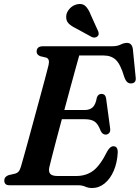

<svg xmlns="http://www.w3.org/2000/svg" viewBox="-20 -933 704 967"><path d="M372.5 0H28.5Q13 0 7.2 -6.8Q1.5 -13.5 1.5 -23.5Q1.5 -43 23.5 -51L54 -58Q66.5 -61 73.5 -69Q80.5 -77 85.5 -94Q90.5 -110.5 101 -148.5Q111.5 -186.5 125.5 -237.2Q139.5 -288 154.5 -343.8Q169.5 -399.5 183.8 -451.5Q198 -503.5 208.8 -544.2Q219.5 -585 224.5 -605Q232 -637 212 -643L182.5 -650Q164.5 -657.5 164.5 -672.5Q164.5 -700 196 -700H543.5Q570.5 -700 587.5 -708.5Q604.5 -717 619.5 -717Q644 -717 649 -687L663 -546.5Q668 -516 643.5 -513Q631 -511.5 622 -518.5Q613 -525.5 606 -545Q587 -609 563.8 -631.2Q540.5 -653.5 502.5 -653.5H379Q372.5 -631 360.8 -588.2Q349 -545.5 334.2 -491Q319.5 -436.5 304 -379H408Q431 -379 446.2 -392Q461.5 -405 468 -442.5Q475 -460 490.5 -460Q511.5 -460 514.5 -436.5L534.5 -288.5Q537 -271.5 530.2 -263.5Q523.5 -255.5 512.5 -255Q496 -255 487 -274Q474.5 -308 457.2 -320.2Q440 -332.5 408 -332.5H291.5Q276.5 -277.5 263.5 -228Q250.5 -178.5 241.2 -142.2Q232 -106 228.5 -91Q223.5 -69 232.8 -57.8Q242 -46.5 271.5 -46.5H363Q414 -46.5 449.5 -73.2Q485 -100 520 -170.5Q534.5 -196.5 551 -196.5Q573.5 -196.5 573 -165.5Q570.5 -114 553 -73.2Q535.5 -32.5 507 -9.2Q478.5 14 443.5 14Q425 14 409.5 7Q394 0 372.5 0ZM436.5 -859.5 474.5 -775.5Q477 -769 477 -762.2Q477 -755.5 471 -750Q465 -744.5 457.2 -744Q449.5 -743.5 443.5 -746L362 -790.5Q338 -802 325 -815.5Q312 -829 313.5 -851.5Q314 -870 329.8 -888.2Q345.5 -906.5 369 -911.5Q395.5 -917 410.8 -902Q426 -887 436.5 -859.5Z"/></svg>

Font: Fraunces 72pt S050 SemiBold
Style: Italic
Weight: 600
Italic angle: -16°
Version: Version 1.000; ttfautohint (v1.8.3)